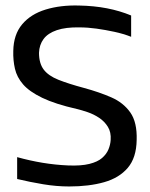

<svg xmlns="http://www.w3.org/2000/svg" viewBox="-20 -664 541 694"><path d="M230 10Q184 10 136 2Q88 -6 42 -17V-96Q89 -83 134.5 -75.5Q180 -68 226 -66Q273 -64 303 -71.5Q333 -79 349 -93Q365 -107 372 -124Q379 -141 380 -158Q382 -186 370 -205.5Q358 -225 338.5 -238Q319 -251 297 -258.5Q275 -266 258 -270Q179 -288 132.5 -310.5Q86 -333 63.5 -359Q41 -385 34 -415.5Q27 -446 28 -480Q29 -539 60 -576Q91 -613 145 -629.5Q199 -646 266 -644Q320 -643 366.5 -634Q413 -625 454 -608V-531Q426 -542 393.5 -549Q361 -556 329 -560.5Q297 -565 267 -565Q218 -566 185.5 -555Q153 -544 137.5 -523Q122 -502 121 -473Q121 -435 138 -412.5Q155 -390 191.5 -375.5Q228 -361 284 -346Q339 -331 382.5 -312Q426 -293 451 -257.5Q476 -222 474 -158Q473 -94 442 -57.5Q411 -21 356.5 -5.5Q302 10 230 10Z"/></svg>

Font: Matangi SemiBold
Style: Regular
Weight: 600
Designer: Prashant Pant
Foundry: The Graphic Ant
Version: Version 3.002